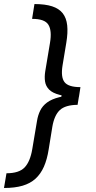

<svg xmlns="http://www.w3.org/2000/svg" viewBox="-30 -791 472 948"><path d="M359.9 -313.5Q300.3 -313.5 264.9 -322.5Q229.5 -331.5 212.6 -348.6Q195.8 -365.7 192.4 -388.7Q189 -411.6 193.4 -439L216.8 -579.1Q227.1 -640.1 208.7 -669.2Q190.4 -698.2 128.4 -697.8L140.1 -771Q192.9 -771 227.3 -759.8Q261.7 -748.5 279.8 -725.3Q297.9 -702.1 301.8 -666Q305.7 -629.9 297.4 -580.1L278.8 -467.8Q269.5 -410.2 288.6 -385.5Q307.6 -360.8 367.2 -360.8ZM-10.3 137.2 2 64.5Q64 64.5 91.6 35.6Q119.1 6.8 129.4 -55.2L152.8 -194.3Q157.2 -221.7 168.5 -244.9Q179.7 -268.1 202.4 -284.9Q225.1 -301.8 263.4 -311.3Q301.8 -320.8 360.8 -320.8L353 -273.4Q293 -272.9 265.6 -247.6Q238.3 -222.2 228.5 -165.5L210.4 -53.7Q202.6 -3.9 186.8 32Q170.9 67.9 145.3 91.3Q119.6 114.7 81.3 126Q43 137.2 -10.3 137.2ZM353 -273.4 266.1 -272.9 280.8 -361.3 367.2 -360.8Z"/></svg>

Font: Inter 16pt
Style: Italic
Weight: 400
Italic angle: -9.3988°
Version: Version 4.001;git-66647c0bb